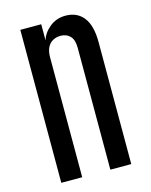

<svg xmlns="http://www.w3.org/2000/svg" viewBox="-112 -815 698 888"><g transform="rotate(-15 236.5 -371.0)"><path d="M69.8 0H169.9V-573.7C169.9 -593.3 173.1 -609.2 179.4 -621.6C185.8 -634 194.5 -643.1 205.6 -648.9C216.6 -654.8 228.8 -657.7 242.2 -657.7C260.4 -657.7 275.4 -651.9 287.1 -640.1C298.8 -628.4 304.7 -609.5 304.7 -583.5V0H404.8V-584C404.8 -637 394.5 -676.6 374 -702.6C353.5 -728.7 324.9 -741.7 288.1 -741.7C258.5 -741.7 233 -732.9 211.7 -715.3C190.3 -697.8 176.4 -677.6 169.9 -654.8V-732.4H69.8Z"/></g></svg>

Font: Antonio
Style: Regular
Weight: 400
Designer: Vernon Adams
Foundry: Vernon Adams
Version: Version 1.002